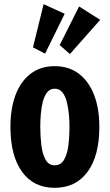

<svg xmlns="http://www.w3.org/2000/svg" viewBox="-20 -887 526 920"><path d="M242 13Q141 13 85.5 -64Q30 -141 30 -279Q30 -367 54.5 -432Q79 -497 126.5 -533.5Q174 -570 242 -570Q310 -570 357.5 -534Q405 -498 430.5 -433Q456 -368 456 -279Q456 -140 399.5 -63.5Q343 13 242 13ZM242 -95Q272 -95 287.5 -122.5Q303 -150 308 -192.5Q313 -235 313 -279Q313 -307 310 -339Q307 -371 300 -399Q293 -427 279 -444.5Q265 -462 242 -462Q220 -462 206 -444.5Q192 -427 185 -399Q178 -371 175.5 -339.5Q173 -308 173 -279Q173 -235 178 -192.5Q183 -150 198 -122.5Q213 -95 242 -95ZM196 -630 138 -660 189 -867 290 -821ZM315 -628 266 -671 359 -856 460 -792Z"/></svg>

Font: Freeman
Style: Regular
Weight: 400
Designer: Vernon Adams, Aoife Mooney, Rodrigo Fuenzalida
Foundry: Rodrigo Fuenzalida
Version: Version 1.000; ttfautohint (v1.8.4.7-5d5b)